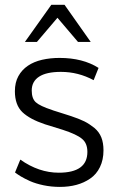

<svg xmlns="http://www.w3.org/2000/svg" viewBox="-20 -749 507 780"><path d="M223.1 10.3Q189 10.3 157.2 3.7Q125.5 -2.9 102.1 -13.2Q78.6 -23.9 64.9 -32.2Q51.3 -40.5 41 -48.3L62.5 -100.6Q137.7 -47.4 218.8 -47.4Q335 -47.4 335 -131.8Q335 -167.5 313 -185.1Q292 -203.1 234.9 -221.7L162.6 -244.1Q101.1 -264.6 70.8 -293.5Q40.5 -322.8 40.5 -378.4Q40.5 -414.1 54.7 -439.7Q68.8 -465.3 93.3 -481.9Q117.7 -498.5 150.9 -506.1Q184.1 -513.7 222.2 -513.7Q316.4 -513.7 380.4 -473.1L360.4 -423.3Q297.9 -457 227.5 -457Q168.5 -457 138.7 -437.5Q108.9 -418 108.9 -381.3Q108.9 -348.6 125.5 -333.5Q142.1 -318.4 191.4 -302.2Q192.4 -301.8 197.3 -300Q202.1 -298.3 210.4 -295.9L245.6 -284.7L265.6 -278.3Q283.2 -272.5 297.1 -267.1Q311 -261.7 322.8 -255.9Q334.5 -250 344.2 -243.4Q354 -236.8 363.8 -229Q382.8 -212.9 391.6 -190.9Q400.4 -168.9 400.4 -138.2Q400.4 -99.6 386 -70.1Q371.6 -40.5 346.2 -23.4Q321.3 -6.3 290.5 2Q259.8 10.3 223.1 10.3ZM81.1 -578.6 188.5 -729.5H242.2L348.6 -578.6H296.9L213.4 -676.8L129.9 -578.6Z"/></svg>

Font: Ride Light
Style: Regular
Weight: 300
Version: Version 3.000